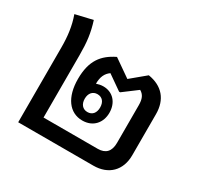

<svg xmlns="http://www.w3.org/2000/svg" viewBox="-136 -788 981 951"><g transform="rotate(30 354.0 -313.0)"><path d="M73 0H503C589 0 644 -54 644 -141V-376C644 -459 599 -512 517 -525L434 -456L335 -525C263 -490 222 -439 222 -334C222 -230 269 -166 343 -166C406 -166 441 -211 441 -266C441 -324 405 -365 350 -365C336 -365 323 -362 311 -358C311 -397 323 -422 347 -439L430 -381H436L516 -441C539 -428 548 -407 548 -372V-156C548 -108 525 -83 480 -83H170V-439C170 -514 164 -563 144 -626L46 -603C66 -547 73 -492 73 -427ZM344 -215C317 -215 300 -235 300 -266C300 -297 317 -317 344 -317C372 -317 388 -297 388 -266C388 -235 372 -215 344 -215Z"/></g></svg>

Font: Noto Sans Thai Looped SemiCondensed Medium
Style: Regular
Weight: 500
Width: 4
Designer: Sasikarn Vongin, Ben Mitchell
Foundry: The Fontpad Ltd
Version: Version 1.001